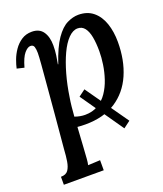

<svg xmlns="http://www.w3.org/2000/svg" viewBox="-141 -603 806 950"><g transform="rotate(-20 262.0 -128.0)"><path d="M407 95 252 -128 287 -154 443 68ZM30 255V213Q57 213 68.5 196.5Q80 180 84.5 152.5Q89 125 91 90Q100 -6 107 -88.5Q114 -171 119.5 -234.5Q125 -298 128.5 -341Q132 -384 132 -402Q132 -421 128 -434Q124 -447 109 -447Q94 -447 76.5 -426.5Q59 -406 45 -356L7 -365Q11 -384 20 -408.5Q29 -433 45 -456.5Q61 -480 84.5 -495.5Q108 -511 139 -511Q179 -511 198 -483.5Q217 -456 217 -411Q217 -384 213.5 -360Q210 -336 206 -315H208Q235 -396 264.5 -438.5Q294 -481 325 -496Q356 -511 384 -511Q431 -511 462 -485.5Q493 -460 508 -416Q523 -372 523 -318Q523 -222 490.5 -147.5Q458 -73 393.5 -31Q329 11 233 11Q222 11 211.5 10.5Q201 10 191 9Q187 75 184.5 113.5Q182 152 180.5 172.5Q179 193 176 205Q192 204 209 203.5Q226 203 240 202V255ZM248 -34Q287 -34 316.5 -51.5Q346 -69 366 -98.5Q386 -128 398 -164Q410 -200 415.5 -237Q421 -274 421 -306Q421 -349 415 -381Q409 -413 395 -431Q381 -449 358 -449Q333 -449 309 -424.5Q285 -400 265 -357Q245 -314 229.5 -259Q214 -204 205 -143Q201 -120 198.5 -95.5Q196 -71 194 -44Q208 -39 221.5 -36.5Q235 -34 248 -34Z"/></g></svg>

Font: Lora Medium
Style: Italic
Weight: 500
Italic angle: -3°
Designer: Olga Karpushina, Alexei Vanyashin (Cyrillic)
Foundry: Cyreal
Version: Version 3.004